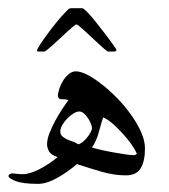

<svg xmlns="http://www.w3.org/2000/svg" viewBox="-20 -470 418 474"><path d="M337.9 -104Q337.9 -72.3 327.4 -54.7Q316.9 -37.1 291 -37.1Q261.7 -37.1 231.2 -45.9Q200.7 -54.7 169.9 -64.9Q146 -44.4 120.4 -30.3Q94.7 -16.1 74.2 -16.1Q35.2 -16.1 18.1 -23.2Q1 -30.3 1 -35.2Q1 -38.1 4.2 -40Q7.3 -42 9.8 -42Q11.7 -42 20.5 -41Q29.3 -40 37.1 -40Q45.4 -40 56.2 -43.5Q66.9 -46.9 78.1 -52.7Q89.4 -58.6 100.8 -66.2Q112.3 -73.7 122.1 -82Q105.5 -87.9 100.8 -96.7Q96.2 -105.5 96.2 -113.8Q96.2 -126 102.1 -141.1Q107.9 -156.2 116.2 -171.6Q124.5 -187 133.5 -200.7Q142.6 -214.4 148.9 -223.1Q143.6 -224.6 139.2 -224.9Q134.8 -225.1 129.9 -225.1Q127 -225.1 125 -227.8Q123 -230.5 123 -232.9Q123 -240.7 126.5 -251.2Q129.9 -261.7 136 -271.2Q142.1 -280.8 150.1 -287.4Q158.2 -293.9 167 -293.9Q179.2 -293.9 196.5 -284.9Q213.9 -275.9 232.9 -260.7Q252 -245.6 270.8 -226.1Q289.6 -206.5 304.4 -185.5Q319.3 -164.6 328.6 -143.3Q337.9 -122.1 337.9 -104ZM317.9 -90.8Q313 -101.6 303.5 -115Q293.9 -128.4 282.2 -141.1Q270.5 -153.8 258.3 -164.6Q246.1 -175.3 234.9 -180.2Q231.4 -170.9 228.8 -161.1Q226.1 -151.4 223.4 -141.8Q220.7 -132.3 216.8 -123.3Q212.9 -114.3 207 -106Q212.4 -104 226.8 -100.6Q241.2 -97.2 257.6 -94.2Q273.9 -91.3 288.8 -89.1Q303.7 -86.9 310.1 -86.9Q315.4 -86.9 317.9 -90.8ZM207 -153.8Q207 -158.2 204.1 -165.3Q201.2 -172.4 196.8 -179Q192.4 -185.5 186.8 -190.2Q181.2 -194.8 175.8 -194.8Q169.4 -194.8 161.1 -189.7Q152.8 -184.6 145.8 -177.2Q138.7 -169.9 133.8 -161.4Q128.9 -152.8 128.9 -146Q128.9 -138.2 133.5 -133.8Q138.2 -129.4 145 -126.2Q151.9 -123 159.4 -120.6Q167 -118.2 172.9 -113.8Q177.2 -114.3 183.3 -118.9Q189.5 -123.5 194.6 -129.9Q199.7 -136.2 203.4 -142.8Q207 -149.4 207 -153.8ZM71.8 -346.7Q71.8 -349.1 79.3 -360.6Q86.9 -372.1 97.7 -386.7Q108.4 -401.4 120.6 -416.3Q132.8 -431.2 141.6 -439.9Q145.5 -444.3 148.4 -447Q151.4 -449.7 154.8 -449.7H182.6Q185.5 -449.7 188.7 -446.5Q191.9 -443.4 196.8 -439Q205.6 -429.7 217.5 -414.6Q229.5 -399.4 240.7 -384.8Q252 -370.1 259.8 -358.9Q267.6 -347.7 267.6 -346.7Q267.6 -344.2 263.7 -342.8H246.6Q245.1 -342.8 239.3 -347.7Q233.4 -352.5 225.3 -360.1Q217.3 -367.7 208 -376.2Q198.7 -384.8 190.7 -392.3Q182.6 -399.9 176.5 -404.8Q170.4 -409.7 168.5 -409.7Q167 -409.7 160.9 -404.8Q154.8 -399.9 146.5 -392.3Q138.2 -384.8 129.2 -376.2Q120.1 -367.7 111.8 -360.1Q103.5 -352.5 97.4 -347.7Q91.3 -342.8 89.8 -342.8H74.7Q71.8 -342.8 71.8 -344.2Q71.8 -345.7 71.8 -346.7Z"/></svg>

Font: Scheherazade Urdu
Style: Regular
Weight: 400
Designer: SIL International
Foundry: SIL International
Version: Version 1.005 (build 117/117)